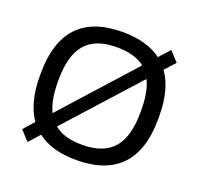

<svg xmlns="http://www.w3.org/2000/svg" viewBox="-97 -615 757 730"><g transform="rotate(20 281.0 -250.0)"><path d="M42 -256V-244C42 -172 57 -115 86 -74L48 -31L84 8L123 -36C162 -6 214 9 281 9C442 9 521 -78 521 -244V-256C521 -328 506 -385 476 -427L514 -469L478 -508L439 -465C400 -494 348 -509 281 -509C121 -509 42 -422 42 -256ZM114 -247V-253C114 -385 164 -447 281 -447C330 -447 367 -436 394 -415L136 -128C121 -158 114 -198 114 -247ZM169 -86 427 -372C442 -342 449 -303 449 -253V-247C449 -115 399 -53 281 -53C232 -53 195 -64 169 -86Z"/></g></svg>

Font: LT Wave Alt Light
Style: Regular
Weight: 300
Designer: Daniel Lyons
Version: Version 2.5 (Glyphs App)